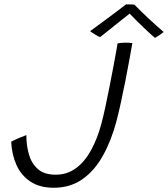

<svg xmlns="http://www.w3.org/2000/svg" viewBox="-20 -853 772 882"><path d="M227 9.5Q162 9.5 119.5 -19Q77 -47.5 55.5 -95.5Q34 -143.5 31.5 -202Q43.5 -209 64.8 -218Q86 -227 101 -232.5Q101 -185.5 112.8 -144Q124.5 -102.5 153.8 -76.5Q183 -50.5 236 -50.5Q289 -50.5 329.5 -80.8Q370 -111 398.8 -163.8Q427.5 -216.5 445.5 -284Q454 -315 463.8 -360.5Q473.5 -406 483.2 -455.2Q493 -504.5 501.2 -548.5Q509.5 -592.5 514.5 -621.2Q519.5 -650 520 -653.5Q536 -657 556 -657Q565.5 -657 574 -656.5Q582.5 -656 588 -655Q582.5 -623.5 574.2 -577.8Q566 -532 555.8 -480.8Q545.5 -429.5 535 -380.8Q524.5 -332 514.5 -294.5Q490.5 -205 452 -136.5Q413.5 -68 357.8 -29.2Q302 9.5 227 9.5ZM597 -832Q625.5 -802.5 664 -766.8Q702.5 -731 732 -706Q721 -697 710.8 -690.5Q700.5 -684 692 -679Q678 -690.5 654.8 -712.2Q631.5 -734 609.2 -756Q587 -778 575.5 -790.5Q564.5 -782 539.5 -762Q514.5 -742 486.8 -719.8Q459 -697.5 440 -682.5Q432.5 -685 416.8 -694.5Q401 -704 394 -710Q423 -731 457.8 -756.8Q492.5 -782.5 521 -803.8Q549.5 -825 559 -833Q565.5 -833 577 -832.8Q588.5 -832.5 597 -832Z"/></svg>

Font: Grandstander ExtraLight
Style: Italic
Weight: 200
Italic angle: -15°
Designer: Tyler Finck
Foundry: Etcetera Type Co
Version: Version 1.200; ttfautohint (v1.8.3)